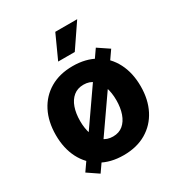

<svg xmlns="http://www.w3.org/2000/svg" viewBox="-185 -889 985 1052"><g transform="rotate(-30 307.0 -363.5)"><path d="M145.3 35 75.8 -12.1 467.8 -576 537.9 -528.9ZM306.6 11.1Q223.8 11.1 163.6 -24.2Q103.4 -59.5 70.9 -122.8Q38.5 -186.1 38.5 -270.1Q38.5 -354.7 70.9 -418.1Q103.4 -481.5 163.6 -516.8Q223.8 -552.1 306.6 -552.1Q389.6 -552.1 449.9 -516.8Q510.1 -481.5 542.6 -418.1Q575.2 -354.7 575.2 -270.1Q575.2 -186.1 542.6 -122.8Q510.1 -59.5 449.9 -24.2Q389.6 11.1 306.6 11.1ZM307.2 -106.8Q345.1 -106.8 370.4 -128Q395.7 -149.2 408.6 -186.4Q421.5 -223.5 421.5 -270.7Q421.5 -318.6 408.6 -355.4Q395.7 -392.2 370.4 -413.2Q345.1 -434.2 307.2 -434.2Q269.2 -434.2 243.6 -413.2Q218 -392.2 205.1 -355.4Q192.2 -318.6 192.2 -270.7Q192.2 -223.5 205.1 -186.4Q218 -149.2 243.6 -128Q269.2 -106.8 307.2 -106.8ZM251 -613.1 318.8 -762.1H457.4L356.1 -613.1Z"/></g></svg>

Font: Inter
Style: Regular
Weight: 400
Designer: Rasmus Andersson
Foundry: rsms
Version: Version 4.000;git-8c9346024